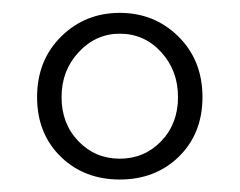

<svg xmlns="http://www.w3.org/2000/svg" viewBox="-20 -749 382 306"><path d="M78.1 -498Q39.1 -535.2 39.1 -594.2Q39.1 -653.3 78.1 -691.4Q116.2 -728.5 170.9 -728.5Q225.6 -728.5 263.7 -691.4Q302.7 -653.3 302.7 -594.2Q302.7 -535.2 263.7 -498Q226.6 -462.9 170.9 -462.9Q115.2 -462.9 78.1 -498ZM170.9 -695.3Q132.8 -695.3 105.5 -666Q78.1 -636.7 78.1 -594.2Q78.1 -551.8 105 -523.9Q131.8 -496.1 170.9 -496.1Q210 -496.1 236.8 -523.9Q263.7 -551.8 263.7 -594.2Q263.7 -636.7 236.8 -666Q210 -695.3 170.9 -695.3Z"/></svg>

Font: Bpmf Zihi Box R
Style: R
Weight: 400
Foundry: But Ko
Version: Version 1.320